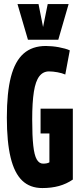

<svg xmlns="http://www.w3.org/2000/svg" viewBox="-20 -943 411 973"><path d="M14.7 -347.2Q14.7 -473.5 35.3 -553.4Q56 -633.3 99.7 -671.6Q143.3 -710 212.6 -710Q227.3 -710 244.1 -708.4Q260.9 -706.9 277.7 -703.8Q294.5 -700.7 309.2 -696.6Q323.9 -692.5 333.7 -687.7L310.8 -565.4Q294.7 -572.5 271.4 -576.8Q248 -581.1 228.3 -581.1Q198.2 -581.1 179.2 -556.4Q160.2 -531.8 151.7 -478.3Q143.2 -424.8 143.2 -337.4Q143.2 -254.2 148.6 -205.2Q153.9 -156.1 166.3 -134.9Q178.7 -113.7 198.4 -113.7Q208.8 -113.7 217 -115.4Q225.2 -117.1 230.4 -120.5V-266.8H185.6V-392.2H349.1V-33Q316.6 -10.8 278.7 -0.4Q240.8 10 194.6 10Q131.9 10 92.4 -27.9Q52.9 -65.8 33.8 -144.8Q14.7 -223.7 14.7 -347.2ZM327.8 -922.5 275.4 -741.7H121.6L68.6 -922.5H175.2L198.2 -806.1L221.8 -922.5Z"/></svg>

Font: Georama ExtraCondensed Thin
Style: Regular
Weight: 100
Width: 2
Designer: Jean-Baptiste Levee
Foundry: Production Type
Version: Version 1.001